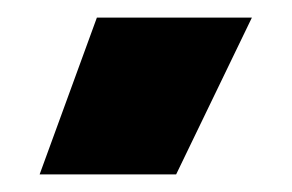

<svg xmlns="http://www.w3.org/2000/svg" viewBox="-20 -765 331 218"><path d="M90 -745H266L180 -567H25Z"/></svg>

Font: Readiness
Style: Bold
Weight: 700
Designer: Katatrad Team
Foundry: CadsonDemak
Version: Version 1.00;January 16, 2020;FontCreator 12.0.0.2550 64-bit